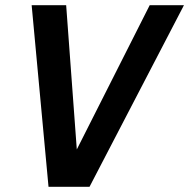

<svg xmlns="http://www.w3.org/2000/svg" viewBox="-20 -720 729 740"><path d="M167 0 102 -700H235L276 -144L557 -700H689L325 0Z"/></svg>

Font: Red Hat Mono SemiBold
Style: Italic
Weight: 600
Italic angle: -12°
Monospace: yes
Designer: Pentagram, MCKL
Foundry: MCKL
Version: Version 1.030